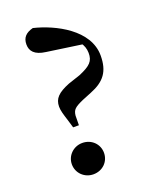

<svg xmlns="http://www.w3.org/2000/svg" viewBox="-144 -845 761 943"><g transform="rotate(-20 236.5 -373.5)"><path d="M179.3 14.9C228 14.9 263.6 -21.2 263.6 -67.2C263.6 -112.4 228 -148.8 179.3 -148.8C132.8 -148.8 95.7 -112.4 95.7 -67.2C95.7 -21.2 132.8 14.9 179.3 14.9ZM411.6 -521.7C411.6 -656.2 254.2 -735.8 144.3 -762.2C107.1 -752.3 87.3 -733.3 87.3 -696.9C87.3 -662.5 107.1 -636.7 165.4 -629.3L377 -598.9L276.3 -667C335 -628.8 359.7 -597.6 360.4 -554C361.1 -510.7 341.4 -491.7 281.4 -466.2L218 -445C157.5 -420.8 133.6 -396.9 133.6 -354.7C133.6 -334.5 140.3 -313.1 151.7 -277.1L163.9 -236.1H194L194.7 -286.1C198 -316.3 209 -325.8 255.1 -346.4L303.8 -366.2C378.8 -396 411.6 -438.5 411.6 -521.7Z"/></g></svg>

Font: Source Han Serif CN VF
Style: Regular
Weight: 250
Designer: Ryoko NISHIZUKA 西塚涼子 (kana & ideographs); Frank Grießhammer (Latin, Greek & Cyrillic); Wenlong ZHANG 张文龙 (bopomofo); San
Foundry: Adobe
Version: Version 2.002;hotconv 1.1.0;makeotfexe 2.6.0